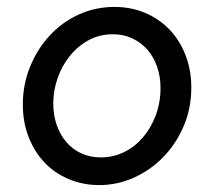

<svg xmlns="http://www.w3.org/2000/svg" viewBox="-20 -525 619 555"><path d="M46 -223Q46 -280 66.5 -331Q87 -382 122.5 -421Q158 -460 206.5 -482.5Q255 -505 311 -505Q359 -505 400 -487.5Q441 -470 470.5 -439Q500 -408 516.5 -365Q533 -322 533 -272Q533 -212 511 -160.5Q489 -109 452 -71Q415 -33 367 -11.5Q319 10 267 10Q219 10 178 -7.5Q137 -25 108 -56Q79 -87 62.5 -129.5Q46 -172 46 -223ZM272 -70Q307 -70 338 -85Q369 -100 392.5 -127Q416 -154 430 -191Q444 -228 444 -271Q444 -304 434 -332.5Q424 -361 406 -381.5Q388 -402 362.5 -414Q337 -426 307 -426Q268 -426 236.5 -409Q205 -392 182 -363.5Q159 -335 146.5 -299Q134 -263 134 -226Q134 -192 144 -163.5Q154 -135 172 -114Q190 -93 215.5 -81.5Q241 -70 272 -70Z"/></svg>

Font: Rosa Sans
Style: Italic
Weight: 400
Italic angle: -12°
Designer: Pentagram / MCKL
Foundry: Pentagram / MCKL
Version: Version 1.005;September 16, 2019;FontCreator 11.5.0.2425 64-